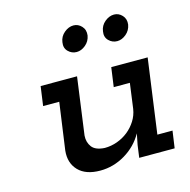

<svg xmlns="http://www.w3.org/2000/svg" viewBox="-90 -661 750 759"><g transform="rotate(-15 285.0 -282.0)"><path d="M391 0H536L546 -70H484L526 -375H377L366 -296H432L418 -193Q414 -167 400 -145Q386 -123 366 -107Q346 -91 321 -82Q296 -73 270 -73Q232 -75 217.5 -94.5Q203 -114 205 -141L237 -375H88L77 -296H143L116 -103Q111 -53 141 -22Q171 9 230 9Q284 9 332 -19.5Q380 -48 407 -96L398 -51ZM382 -520Q378 -497 392.5 -482.5Q407 -468 427 -468Q446 -468 463.5 -482.5Q481 -497 485 -520Q488 -543 474 -558Q460 -573 441 -573Q421 -573 403 -558Q385 -543 382 -520ZM216 -520Q212 -497 226.5 -482.5Q241 -468 261 -468Q280 -468 297.5 -482.5Q315 -497 319 -520Q322 -543 308 -558Q294 -573 275 -573Q255 -573 237 -558Q219 -543 216 -520Z"/></g></svg>

Font: Josefin Slab Thin
Style: Italic
Weight: 100
Italic angle: -12°
Designer: Santiago Orozco
Foundry: Typemade
Version: Version 2.000